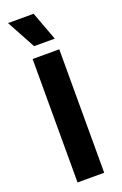

<svg xmlns="http://www.w3.org/2000/svg" viewBox="-175 -980 656 1029"><g transform="rotate(-20 152.5 -465.0)"><path d="M19 -930H165L226 -766H108ZM77 -704H229V0H77Z"/></g></svg>

Font: CBA Beacon Sans Extra Bold
Style: Regular
Weight: 800
Designer: Wei Huang
Foundry: Wei Huang
Version: Version 1.002